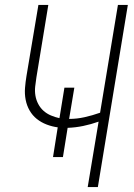

<svg xmlns="http://www.w3.org/2000/svg" viewBox="-20 -755 540 775"><path d="M334 0 378 -264Q347 -253 315.5 -246.5Q284 -240 253 -239L234 -121H194L213 -241Q190 -244 168 -252.5Q146 -261 128.5 -275Q111 -289 99.5 -309Q88 -329 83.5 -352.5Q79 -376 81 -400.5Q83 -425 87 -449L135 -735H175L127 -443Q124 -424 122 -405.5Q120 -387 123 -369Q126 -351 134.5 -335Q143 -319 156 -307.5Q169 -296 185.5 -289Q202 -282 220 -278L240 -401H280L259 -275Q290 -275 321.5 -282Q353 -289 384 -300L456 -735H496L375 0Z"/></svg>

Font: Iosevka SS04 Extralight
Style: Italic
Weight: 200
Italic angle: -9°
Monospace: yes
Designer: Belleve Invis
Foundry: Belleve Invis
Version: Version 19.0.0; ttfautohint (v1.8.4)